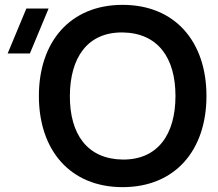

<svg xmlns="http://www.w3.org/2000/svg" viewBox="-20 -755 899 790"><path d="M484.5 15C700.5 15 829.5 -136.5 829.5 -360C829.5 -583.5 700.5 -735 484.5 -735C269 -735 140 -583.5 140 -360C140 -136.5 269 15 484.5 15ZM11.5 -535H103L180 -720H88.5ZM267.5 -360C268 -517.5 339.5 -623 484.5 -621.5C629.5 -619.5 702 -517.5 702 -360C702 -202.5 629.5 -97 484.5 -98.5C339.5 -100.5 267 -202.5 267.5 -360Z"/></svg>

Font: Eudonet
Style: Bold
Weight: 700
Designer: Mikhail Sharanda
Foundry: Mikhail Sharanda
Version: Version 4.503;Glyphs 3.1.2 (3151)